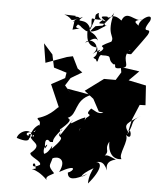

<svg xmlns="http://www.w3.org/2000/svg" viewBox="-62 -890 862 1053"><g transform="rotate(5 369.5 -363.5)"><path d="M351 -513 319 -578 287 -571 172 -529 155 -635 206 -578 221 -507 292 -485 287 -455 213 -415 267 -291C265 -304 236 -246 157 -224C147 -208 201 -217 145 -146C124 -148 189 -163 165 -186C117 -154 128 -108 119 -109C118 -85 76 -97 51 -105C59 -146 136 -172 134 -112C157 -164 74 -137 115 -121C107 -148 177 -119 126 -119C135 -86 200 -83 133 -29C130 -8 200 10 191 31C123 72 164 -16 169 54C121 66 163 39 235 111C221 90 262 80 272 70C231 28 247 32 256 -10C283 -26 338 -15 299 61C398 5 381 49 347 60C349 102 390 97 455 57C413 93 408 67 485 24C525 -32 460 38 462 110C531 31 544 -37 461 -1C514 -17 534 -26 560 30C542 -26 600 -32 603 -34C556 -53 545 -67 516 -26C584 -86 528 -71 559 -129C558 -56 596 -32 634 -39C611 -61 668 -144 646 -174C690 -136 667 -228 657 -190C626 -233 649 -239 722 -287C658 -247 692 -251 654 -177L671 -258L707 -344L739 -345L732 -453L635 -473L689 -527L586 -542L591 -513L564 -469H500L400 -395L451 -355L487 -288L512 -285C486 -269 456 -297 444 -301C400 -252 469 -282 420 -246C387 -184 375 -123 393 -189C393 -150 403 -158 350 -110C401 -90 346 -104 399 -122C404 -185 405 -165 416 -250C358 -229 317 -182 353 -235C288 -148 283 -124 287 -156C262 -113 339 -156 247 -62C253 -108 243 -42 208 -31C191 -72 242 -106 211 -61C199 -126 229 -110 234 -99C277 -102 215 -85 296 -175C294 -157 270 -165 292 -179C350 -230 331 -232 320 -239C374 -260 346 -339 436 -375L305 -398L327 -371L290 -415L317 -458L378 -494ZM442 -733C365 -697 415 -764 405 -759C404 -817 393 -782 467 -792C415 -751 482 -784 480 -761C402 -695 520 -813 524 -838C488 -707 540 -711 522 -676C424 -630 509 -656 471 -620C426 -591 510 -661 425 -600C477 -641 410 -698 379 -658C404 -668 431 -701 450 -674C414 -744 376 -696 428 -753L489 -763ZM342 -733C286 -736 378 -768 302 -768C377 -733 319 -759 381 -721C397 -740 365 -638 448 -637C460 -570 408 -588 446 -572C462 -531 454 -608 479 -597C546 -600 501 -582 545 -553C570 -561 525 -514 609 -543C629 -558 586 -595 625 -637C653 -650 575 -612 636 -617C662 -651 721 -734 718 -731C746 -784 667 -720 724 -808C745 -867 641 -799 667 -765C675 -782 603 -797 681 -812C645 -790 592 -863 567 -796C510 -842 501 -791 488 -811C447 -811 451 -805 482 -784C409 -796 462 -848 425 -817C417 -794 434 -820 401 -732C379 -805 304 -752 355 -798C276 -756 306 -813 339 -790C268 -760 313 -783 252 -802L315 -800L304 -723Z"/></g></svg>

Font: Hussar Lance
Style: Italic
Weight: 700
Foundry: Cannot Into Space Fonts, PlusOne Fonts
Version: Version 2.27